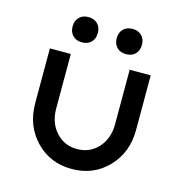

<svg xmlns="http://www.w3.org/2000/svg" viewBox="-104 -779 837 883"><g transform="rotate(15 315.0 -337.5)"><path d="M75.2 -240.2V-500H174.8V-240.2Q174.8 -172.9 214.4 -128.9Q253.9 -85 314.9 -85Q376 -85 415.5 -128.9Q455.1 -172.9 455.1 -240.2V-500H555.2V-240.2Q555.2 -132.3 486.8 -61.3Q418.5 9.8 314.9 9.8Q211.4 9.8 143.3 -61.3Q75.2 -132.3 75.2 -240.2ZM376.2 -581.3Q359.9 -597.7 359.9 -625Q359.9 -652.3 376.2 -668.7Q392.6 -685.1 419.9 -685.1Q447.3 -685.1 463.6 -668.7Q480 -652.3 480 -625Q480 -597.7 463.6 -581.3Q447.3 -564.9 419.9 -564.9Q392.6 -564.9 376.2 -581.3ZM166.3 -581.3Q149.9 -597.7 149.9 -625Q149.9 -652.3 166.3 -668.7Q182.6 -685.1 210 -685.1Q237.3 -685.1 253.7 -668.7Q270 -652.3 270 -625Q270 -597.7 253.7 -581.3Q237.3 -564.9 210 -564.9Q182.6 -564.9 166.3 -581.3Z"/></g></svg>

Font: Optician Sans
Style: Regular
Weight: 400
Designer: Fábio Duarte Martins, Simen Schikulski
Version: Version 1.002